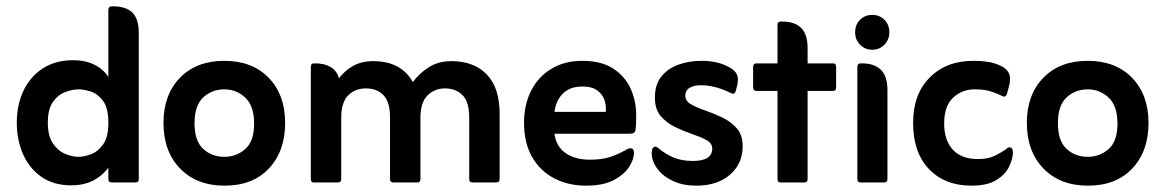

<svg xmlns="http://www.w3.org/2000/svg" viewBox="-20 -576 3679 606"><path d="M322 -333V-544Q322 -556 333 -556H338Q377 -556 397.5 -536.5Q418 -517 418 -472V-11Q418 0 408 0H333Q322 0 322 -11V-47Q280 9 205 9Q149 9 110.5 -18Q72 -45 52.5 -90Q33 -135 33 -189Q33 -245 54 -289.5Q75 -334 115 -360Q155 -386 211 -386Q249 -386 277.5 -372Q306 -358 322 -333ZM227 -81Q246 -81 268 -89.5Q290 -98 306 -121Q322 -144 322 -189Q322 -234 306 -256.5Q290 -279 268 -286.5Q246 -294 228 -294Q208 -294 185 -285Q162 -276 146.5 -253.5Q131 -231 131 -189Q131 -146 147.5 -122.5Q164 -99 186.5 -90Q209 -81 227 -81Z M689 10Q601 10 548.5 -44Q496 -98 496 -188Q496 -277 548 -330.5Q600 -384 688 -384Q776 -384 828 -330.5Q880 -277 880 -188Q880 -99 829 -44.5Q778 10 689 10ZM688 -81Q726 -81 754 -105.5Q782 -130 782 -186Q782 -242 754 -268Q726 -294 688 -294Q649 -294 621.5 -268.5Q594 -243 594 -187Q594 -131 621.5 -106Q649 -81 688 -81Z M1050 -329Q1068 -353 1094.5 -368Q1121 -383 1158 -383Q1246 -383 1283 -317Q1303 -344 1333 -363.5Q1363 -383 1405 -383Q1476 -383 1516.5 -341Q1557 -299 1557 -216V-11Q1557 0 1545 0H1471Q1461 0 1461 -11V-205Q1461 -255 1439.5 -276Q1418 -297 1385 -297Q1352 -297 1329.5 -275Q1307 -253 1307 -204V-11Q1307 0 1297 0H1222Q1211 0 1211 -11V-205Q1211 -255 1190 -276Q1169 -297 1135 -297Q1101 -297 1079 -275Q1057 -253 1057 -204V-11Q1057 0 1046 0H970Q961 0 961 -11V-364Q961 -376 970 -376H975Q1004 -376 1023.5 -364.5Q1043 -353 1050 -329Z M1730 -154Q1735 -114 1765 -93Q1795 -72 1841 -72Q1879 -72 1904 -80Q1929 -88 1954 -102Q1963 -108 1970 -108Q1981 -108 1981 -94Q1981 -73 1965.5 -49Q1950 -25 1917 -7.5Q1884 10 1829 10Q1775 10 1730.5 -12.5Q1686 -35 1660 -79.5Q1634 -124 1634 -189Q1634 -246 1656.5 -290Q1679 -334 1720.5 -359Q1762 -384 1818 -384Q1878 -384 1915.5 -359.5Q1953 -335 1970.5 -296Q1988 -257 1988 -213Q1988 -198 1987.5 -186.5Q1987 -175 1986 -167Q1985 -154 1969 -154ZM1730 -223H1892Q1894 -240 1888.5 -258.5Q1883 -277 1866 -290Q1849 -303 1818 -303Q1780 -303 1757.5 -281.5Q1735 -260 1730 -223Z M2057 -109Q2080 -90 2105.5 -79Q2131 -68 2167 -68Q2228 -68 2228 -107Q2228 -124 2209.5 -134Q2191 -144 2164.5 -153Q2138 -162 2111 -175Q2084 -188 2065.5 -209.5Q2047 -231 2047 -268Q2047 -309 2067.5 -334.5Q2088 -360 2121.5 -372Q2155 -384 2193 -384Q2240 -384 2271 -369Q2297 -358 2305 -342.5Q2313 -327 2305 -299L2302 -288Q2299 -280 2294 -280Q2291 -280 2289 -281.5Q2287 -283 2283 -284Q2236 -307 2191 -307Q2171 -307 2157 -299Q2143 -291 2143 -274Q2143 -257 2161.5 -246.5Q2180 -236 2206.5 -227Q2233 -218 2260 -205Q2287 -192 2305.5 -171Q2324 -150 2324 -115Q2324 -59 2284 -24.5Q2244 10 2178 10Q2136 10 2104.5 -4.5Q2073 -19 2055 -43Q2037 -67 2037 -93Q2037 -113 2049 -113Q2053 -113 2057 -109Z M2434 -289H2368Q2357 -289 2357 -301V-364Q2357 -376 2368 -376H2434V-497Q2434 -508 2444 -508H2449Q2488 -508 2508.5 -488Q2529 -468 2529 -424V-376H2610Q2619 -376 2619 -364V-301Q2619 -289 2610 -289H2529V-11Q2529 0 2519 0H2444Q2434 0 2434 -11Z M2679 -474Q2679 -498 2694.5 -513.5Q2710 -529 2733 -529Q2756 -529 2771.5 -513.5Q2787 -498 2787 -474Q2787 -451 2771.5 -435Q2756 -419 2733 -419Q2710 -419 2694.5 -435Q2679 -451 2679 -474ZM2696 0Q2686 0 2686 -11V-364Q2686 -376 2696 -376H2701Q2739 -376 2760 -356Q2781 -336 2781 -291V-11Q2781 0 2770 0Z M3154 -104Q3161 -111 3166 -111Q3177 -111 3177 -95Q3177 -75 3165 -50Q3153 -25 3124.5 -7.5Q3096 10 3046 10Q2962 10 2912 -42.5Q2862 -95 2862 -188Q2862 -279 2914.5 -331.5Q2967 -384 3052 -384Q3074 -384 3093.5 -381.5Q3113 -379 3130 -372Q3156 -362 3164 -345.5Q3172 -329 3164 -301L3158 -279Q3155 -271 3150 -271Q3146 -271 3141 -274Q3118 -285 3100 -289.5Q3082 -294 3056 -294Q3016 -294 2988 -267.5Q2960 -241 2960 -186Q2960 -134 2987 -104Q3014 -74 3067 -74Q3099 -74 3120 -84.5Q3141 -95 3154 -104Z M3414 10Q3326 10 3273.5 -44Q3221 -98 3221 -188Q3221 -277 3273 -330.5Q3325 -384 3413 -384Q3501 -384 3553 -330.5Q3605 -277 3605 -188Q3605 -99 3554 -44.5Q3503 10 3414 10ZM3413 -81Q3451 -81 3479 -105.5Q3507 -130 3507 -186Q3507 -242 3479 -268Q3451 -294 3413 -294Q3374 -294 3346.5 -268.5Q3319 -243 3319 -187Q3319 -131 3346.5 -106Q3374 -81 3413 -81Z"/></svg>

Font: Zain
Style: Bold
Weight: 700
Designer: Zain,Boutros
Foundry: Mobile Telecommunications Company (Zain), 2024
Version: Version 1.50; ttfautohint (v1.8.4)